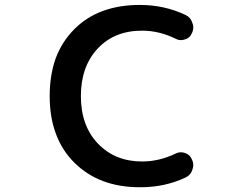

<svg xmlns="http://www.w3.org/2000/svg" viewBox="-20 -785 1040 794"><path d="M561.5 -10.7Q559.6 -10.7 557.6 -10.7Q473.6 -10.7 406.2 -36.1Q338.9 -61.5 287.6 -112.3Q236.3 -163.1 210.9 -232.4Q185.5 -300.8 185.5 -387.2Q185.5 -473.6 210 -543Q235.4 -611.3 285.6 -662.6Q335.9 -713.9 404.3 -739.3Q472.7 -764.6 557.6 -764.6Q661.1 -764.6 748 -722.7Q768.6 -712.9 775.4 -690.4Q779.3 -681.6 779.3 -671.9Q779.3 -659.2 773.4 -647.5Q765.6 -627.9 745.1 -622.1Q736.3 -619.1 728.5 -619.1Q716.8 -619.1 706.1 -625Q637.7 -658.2 567.4 -658.2Q453.1 -658.2 383.8 -584Q314.5 -509.8 314.5 -387.7Q314.5 -264.6 385.3 -190.9Q456.1 -117.2 567.4 -117.2Q637.7 -117.2 705.1 -149.4Q716.8 -155.3 728.5 -155.3Q736.3 -155.3 745.1 -152.3Q765.6 -145.5 773.4 -126Q779.3 -114.3 779.3 -102.5Q779.3 -92.8 775.4 -83Q768.6 -60.5 747.1 -50.8Q662.1 -10.7 561.5 -10.7Z"/></svg>

Font: Rounded Mgen+ 1mn medium
Style: Regular
Weight: 500
Designer: [Source Han Sans]
Ryoko NISHIZUKA  (kana & ideographs); Paul D. Hunt (Latin, Greek & Cyrillic); Wenlong ZHANG  (bopomofo
Version: Version 1.059.20150602